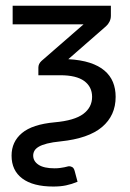

<svg xmlns="http://www.w3.org/2000/svg" viewBox="-20 -498 465 689"><path d="M117.7 -255.4Q117.7 -269 128.9 -279.3L279.8 -410.6H25.4V-477.5H377.9V-441.4Q377.9 -430.2 373 -420.4Q368.2 -410.6 360.4 -403.8L225.1 -285.6Q270 -283.2 302.2 -272.7Q334.5 -262.2 355 -244.6Q375.5 -227.1 385.3 -203.4Q395 -179.7 395 -150.4Q395 -83.5 346.2 -42.2Q297.4 -1 197.8 9.3Q168.5 12.2 149.2 17.1Q129.9 22 118.9 28.6Q107.9 35.2 103.5 43.2Q99.1 51.3 99.1 60.1Q99.1 80.6 118.4 93.3Q137.7 106 175.8 106Q187.5 106 196 104.7Q204.6 103.5 210.7 102.3Q216.8 101.1 220.9 99.9Q225.1 98.6 228.5 98.6Q233.9 98.6 239.5 101.8Q245.1 105 248 115.7L258.3 154.3Q236.8 163.1 217 167.2Q197.3 171.4 171.4 171.4Q98.6 171.4 60.1 142.6Q21.5 113.8 21.5 60.5Q21.5 10.7 58.8 -20.5Q96.2 -51.8 176.3 -59.1Q247.1 -65.4 278.8 -89.1Q310.5 -112.8 310.5 -150.4Q310.5 -186.5 282.2 -207.3Q253.9 -228 196.3 -228H117.7Z"/></svg>

Font: Carlito
Style: Regular
Weight: 400
Designer: Lukasz Dziedzic
Foundry: tyPoland Lukasz Dziedzic
Version: Version 1.103; Beta1; all basic design good, some composites